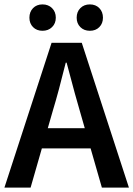

<svg xmlns="http://www.w3.org/2000/svg" viewBox="-22 -847 602 867"><path d="M216.8 -348.1 193.8 -268.1H360.8L337.9 -348.1Q323.7 -394 278.8 -564H274.9Q242.2 -431.6 216.8 -348.1ZM-2 0 210.9 -653.8H347.2L560.1 0H438L387.2 -176.8H167L116.2 0ZM110.8 -767.1Q110.8 -793.5 127.2 -810.3Q143.6 -827.1 169.9 -827.1Q196.3 -827.1 213.1 -810.3Q230 -793.5 230 -767.1Q230 -741.2 213.1 -724.6Q196.3 -708 169.9 -708Q143.6 -708 127.2 -724.6Q110.8 -741.2 110.8 -767.1ZM324.2 -767.1Q324.2 -793.5 340.8 -810.3Q357.4 -827.1 383.8 -827.1Q410.2 -827.1 426.5 -810.3Q442.9 -793.5 442.9 -767.1Q442.9 -741.2 426.5 -724.6Q410.2 -708 383.8 -708Q357.4 -708 340.8 -724.6Q324.2 -741.2 324.2 -767.1Z"/></svg>

Font: Toshiba Sans Medium
Style: Regular
Weight: 500
Designer: Paul D. Hunt
Foundry: Toshiba Corporation
Version: Version 2.020;PS 2.0;hotconv 1.0.86;makeotf.lib2.5.63406